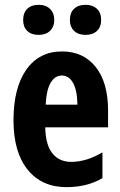

<svg xmlns="http://www.w3.org/2000/svg" viewBox="-20 -768 500 798"><path d="M255.9 9.8Q153.8 9.8 95 -62.7Q36.1 -135.3 36.1 -268.1Q36.1 -402.8 89.4 -478.5Q142.6 -554.2 237.8 -554.2Q326.7 -554.2 377.9 -489.5Q429.2 -424.8 429.2 -308.1V-238.8H168Q169.4 -166 197.8 -130.6Q226.1 -95.2 275.9 -95.2Q339.4 -95.2 405.8 -134.8V-27.8Q343.3 9.8 255.9 9.8ZM236.8 -454.1Q209 -454.1 190.9 -424.6Q172.9 -395 169.9 -333H301.8Q300.8 -392.6 283.7 -423.3Q266.6 -454.1 236.8 -454.1ZM76.2 -685.1Q76.2 -714.8 93.3 -731.4Q110.4 -748 140.6 -748Q170.9 -748 188.2 -730.7Q205.6 -713.4 205.6 -685.1Q205.6 -657.2 188.2 -640.1Q170.9 -623 140.6 -623Q110.4 -623 93.3 -639.4Q76.2 -655.8 76.2 -685.1ZM270.5 -685.1Q270.5 -714.4 287.6 -731.2Q304.7 -748 335.4 -748Q365.2 -748 382.8 -731.4Q400.4 -714.8 400.4 -685.1Q400.4 -656.2 383.1 -639.6Q365.7 -623 335.4 -623Q305.2 -623 287.8 -639.9Q270.5 -656.7 270.5 -685.1Z"/></svg>

Font: TypoPRO Open Sans Condensed
Style: Bold
Weight: 700
Width: 3
Foundry: Ascender Corporation
Version: Version 1.11